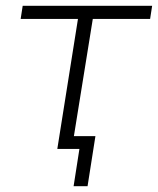

<svg xmlns="http://www.w3.org/2000/svg" viewBox="-20 -512 543 660"><path d="M233 128 253 0H177L248 -447H51L58 -492H503L496 -447H299L234 -44H308L281 128Z"/></svg>

Font: Nunito Sans 7pt ExtraLight
Style: Italic
Weight: 250
Italic angle: -9°
Designer: Vernon Adams
Foundry: Vernon Adams
Version: Version 3.101;gftools[0.9.27]